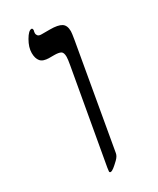

<svg xmlns="http://www.w3.org/2000/svg" viewBox="-159 -640 574 698"><g transform="rotate(-30 128.0 -291.5)"><path d="M160.2 -437Q160.2 -455.6 151.4 -460.2Q142.6 -464.8 124 -464.8H104Q77.6 -464.8 67.4 -477.1Q57.1 -489.3 57.1 -512.2Q57.1 -535.6 72.5 -562.3Q87.9 -588.9 100.1 -588.9Q105 -588.9 105 -580.1Q103 -574.2 103 -567.9Q103 -563.5 106.9 -558.3Q110.8 -553.2 122.1 -553.2H157.2Q190.9 -553.2 205.6 -543.9Q220.2 -534.7 220.2 -509.8Q220.2 -502.4 215.8 -476.1L140.1 -43.9Q138.2 -32.2 125.5 -20Q112.8 -7.8 104 -1Q95.2 5.9 89.8 5.9Q85 5.9 85 1L86.9 -14.2L155.8 -402.8Q160.2 -427.2 160.2 -437Z"/></g></svg>

Font: Liberation Serif
Style: Italic
Weight: 400
Italic angle: -16.333°
Designer: Steve Matteson
Foundry: Ascender Corporation
Version: Version 2.1.5